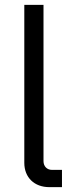

<svg xmlns="http://www.w3.org/2000/svg" viewBox="-20 -770 309 790"><path d="M183 0H235V-71H194C173 -71 159 -86 159 -107V-750H80V-100C80 -40 121 0 183 0Z"/></svg>

Font: Finlandica
Style: Regular
Weight: 400
Designer: Niklas Ekholm, Juho Hiilivirta, Jaakko Suomalainen
Foundry: Helsinki Type Studio
Version: Version 2.000;Glyphs 3.2 (3202)